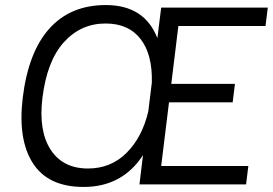

<svg xmlns="http://www.w3.org/2000/svg" viewBox="-20 -730 1080 760"><path d="M70 -343Q92 -524 175.5 -617Q259 -710 399 -710Q552 -710 603 -579L618 -700H1040L1031 -627H686L658 -398H910L901 -325H649L618 -73H963L954 0H532L546 -116Q464 10 311 10Q171 10 110.5 -83.5Q50 -177 70 -343ZM328 -63Q419 -63 481 -125Q543 -187 567 -289L581 -403Q584 -514 536.5 -575.5Q489 -637 398 -637Q300 -637 233 -563Q166 -489 148 -343Q132 -212 180.5 -137.5Q229 -63 328 -63Z"/></svg>

Font: Haskoy
Style: Italic
Weight: 400
Designer: Ertekin Erdin
Foundry: Ertekin Erdin
Version: Version 2.000; ttfautohint (v1.8.4.7-5d5b)